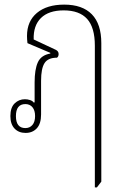

<svg xmlns="http://www.w3.org/2000/svg" viewBox="-20 -572 551 832"><path d="M391 240V-374Q391 -453 357.5 -490Q324 -527 256 -527Q191 -527 157.5 -494Q124 -461 126 -401L222 -356Q234 -350 234 -338Q234 -327 227 -322Q188 -322 173 -298.5Q158 -275 158 -222V-76Q158 -36 139.5 -16Q121 4 91 4Q61 4 43 -15Q25 -34 25 -69Q25 -106 43.5 -124Q62 -142 88 -142Q99 -142 110 -138.5Q121 -135 127 -127L130 -129V-215Q130 -271 144 -302Q158 -333 198 -340V-343L99 -385Q98 -393 97.5 -401Q97 -409 97 -416Q97 -480 140 -516Q183 -552 258 -552Q337 -552 378 -510Q419 -468 419 -385V215L400 240ZM90 -17Q109 -17 120.5 -30.5Q132 -44 132 -69Q132 -94 120.5 -107.5Q109 -121 90 -121Q49 -121 49 -69Q49 -17 90 -17Z"/></svg>

Font: Noto Serif Thai Condensed Thin
Style: Regular
Weight: 100
Width: 3
Designer: Monotype Design Team
Foundry: Monotype Imaging Inc.
Version: Version 2.001; ttfautohint (v1.8.4.7-5d5b)